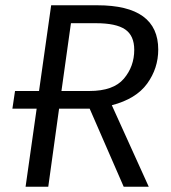

<svg xmlns="http://www.w3.org/2000/svg" viewBox="-20 -708 648 728"><path d="M404 -309 544 0H449L320 -296H204L163 0H77L119 -296H27L37 -363H128L174 -688H349Q580 -688 580 -520Q580 -449 538 -391Q496 -333 404 -309ZM489 -519Q489 -573 454.5 -596.5Q420 -620 344 -620H249L213 -363H319Q410 -363 449.5 -409.5Q489 -456 489 -519Z"/></svg>

Font: FiraGO Book
Style: Italic
Weight: 350
Italic angle: -8°
Designer: bBox Type GmbH
Foundry: bBox Type GmbH
Version: Version 1.001